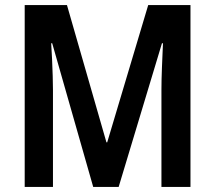

<svg xmlns="http://www.w3.org/2000/svg" viewBox="-20 -734 845 754"><path d="M346 0 185 -564H181Q183 -535 184.5 -501Q186 -467 187 -435.5Q188 -404 188 -381V0H77V-714H243L398 -175H401L562 -714H728V0H614V-383Q614 -418 616 -469.5Q618 -521 620 -564H616L446 0Z"/></svg>

Font: Noto Sans Sinhala Condensed SemiBold
Style: Regular
Weight: 600
Width: 3
Designer: Jelle Bosma - Monotype Design Team
Foundry: Monotype Imaging Inc.
Version: Version 2.006; ttfautohint (v1.8.4.7-5d5b)